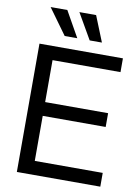

<svg xmlns="http://www.w3.org/2000/svg" viewBox="-100 -1005 781 1072"><g transform="rotate(10 290.0 -469.5)"><path d="M72.3 0V-727.5H545.4V-649.4H160.2V-411.6H517.1V-333.5H160.2V-78.1H545.4V0ZM203.6 -793.9 98.1 -939.5H192.9L274.9 -793.9ZM345.2 -793.9 261.2 -939.5H356L414.6 -793.9Z"/></g></svg>

Font: Inter Display
Style: Regular
Weight: 400
Designer: Rasmus Andersson
Foundry: rsms
Version: Version 4.001;git-9221beed3